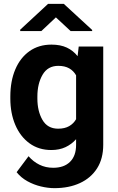

<svg xmlns="http://www.w3.org/2000/svg" viewBox="-20 -770 611 998"><path d="M33.7 -257.8V-268.1Q33.7 -348.6 59.6 -409.4Q85.4 -470.2 133.5 -504.2Q181.6 -538.1 247.6 -538.1Q294.4 -538.1 327.6 -522.5Q360.8 -506.8 383.3 -478L389.2 -528.3H516.6V-17.6Q516.6 54.7 484.6 105Q452.6 155.3 395.5 181.6Q338.4 208 262.7 208Q230 208 192.9 199.2Q155.8 190.4 122.3 171.9Q88.9 153.3 66.4 125L128.4 42Q152.8 70.3 185.1 86.2Q217.3 102.1 256.3 102.1Q313 102.1 344.2 71Q375.5 40 375.5 -16.6V-46.4Q352.1 -20 320.3 -5.1Q288.6 9.8 246.6 9.8Q181.2 9.8 133.3 -25.1Q85.4 -60.1 59.6 -120.6Q33.7 -181.2 33.7 -257.8ZM174.3 -268.1V-257.8Q174.3 -192.4 200.7 -146.7Q227.1 -101.1 282.2 -101.1Q316.4 -101.1 339.4 -114.3Q362.3 -127.4 375.5 -150.4V-378.4Q362.3 -401.9 339.6 -414.8Q316.9 -427.7 283.2 -427.7Q228 -427.7 201.2 -381.3Q174.3 -335 174.3 -268.1ZM311.5 -750 459 -614.3V-608.4H347.2L270.5 -679.7L194.8 -608.4H85V-615.7L230 -750Z"/></svg>

Font: Vazirmatn FD
Style: Bold
Weight: 700
Designer: Saber Rastikerdar
Foundry: Saber Rastikerdar
Version: Version 33.001